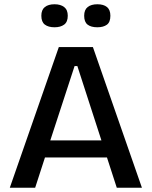

<svg xmlns="http://www.w3.org/2000/svg" viewBox="-20 -881 712 901"><path d="M26 0 256 -660H416L646 0H528L482 -142H191L145 0ZM330 -571 216 -222H456L343 -571ZM437 -753Q407 -753 391 -765.5Q375 -778 375 -807Q375 -835 391.5 -848Q408 -861 437 -861Q466 -861 482 -848Q498 -835 498 -807Q498 -777 481.5 -765Q465 -753 437 -753ZM236 -753Q207 -753 190.5 -765.5Q174 -778 174 -807Q174 -835 190.5 -848Q207 -861 236 -861Q264 -861 281 -848Q298 -835 298 -807Q298 -778 281 -765.5Q264 -753 236 -753Z"/></svg>

Font: Bricolage Grotesque 10pt Medium
Style: Regular
Weight: 500
Designer: Mathieu Triay
Foundry: Atelier Triay
Version: Version 1.000; ttfautohint (v1.8.4.7-5d5b);gftools[0.9.32]